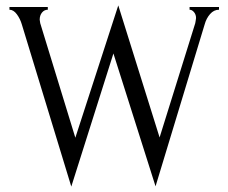

<svg xmlns="http://www.w3.org/2000/svg" viewBox="-20 -686 846 711"><path d="M791 -660V-650Q772 -650 758 -634Q744 -618 738 -596L556 4L400 -488L244 5L61 -595Q55 -616 42.5 -633Q30 -650 15 -650V-660H157V-650Q144 -650 135.5 -639.5Q127 -629 127 -613Q127 -610 129 -600L259 -176L418 -666L571 -177L703 -600Q703 -601 704.5 -608.5Q706 -616 706 -619Q706 -632 698.5 -641Q691 -650 682 -650V-660Z"/></svg>

Font: Forum
Style: Regular
Weight: 400
Designer: Denis Masharov
Foundry: Denis Masharov
Version: Version 1.000